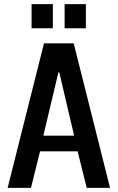

<svg xmlns="http://www.w3.org/2000/svg" viewBox="-20 -910 570 930"><path d="M17 0 193 -700H337L513 0H400L356 -177H174L130 0ZM190 -253H339L267 -560H263ZM293 -773V-890H396V-773ZM133 -773V-890H236V-773Z"/></svg>

Font: Cuprum SemiBold
Style: Regular
Weight: 600
Designer: Jovanny Lemonad
Foundry: Jovanny Lemonad
Version: Version 3.000